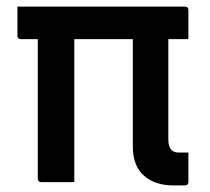

<svg xmlns="http://www.w3.org/2000/svg" viewBox="-20 -554 640 584"><path d="M33 -534H542Q553 -534 553 -523V-435H492V-129Q492 -109 501 -98Q509 -90 524 -90H553V-1Q553 10 542 10H508Q451 10 417.5 -20Q384 -50 384 -108V-435H206V0H106Q95 0 95 -11V-435H44Q33 -435 33 -446Z"/></svg>

Font: Recursive Mn Lnr St Med
Style: Regular
Weight: 500
Monospace: yes
Version: Version 1.079;hotconv 1.0.112;makeotfexe 2.5.65598; ttfautoh